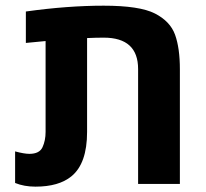

<svg xmlns="http://www.w3.org/2000/svg" viewBox="-20 -660 741 689"><path d="M85.4 -107.9Q121.6 -107.9 132.6 -131.8Q143.6 -155.8 143.6 -186.5V-512.7L72.8 -505.9V-618.7Q222.7 -639.6 351.8 -639.6Q481 -639.6 535.9 -611.6Q590.8 -583.5 608.2 -535.4Q625.5 -487.3 625.5 -411.6V0H475.6V-412.1Q475.6 -524.9 352.1 -524.9Q324.7 -524.9 292.5 -523.4V-186.5Q292.5 -73.2 236.3 -27.3Q190.9 9.8 107.4 9.8Q66.4 9.8 34.2 -3.4V-116.7Q66.9 -107.9 85.4 -107.9Z"/></svg>

Font: OpenSansHebrew-Bold
Style: Bold
Weight: 700
Foundry: Ascender Corporation, Yanek Iontef
Version: Version 2.001;PS 002.001;hotconv 1.0.70;makeotf.lib2.5.58329